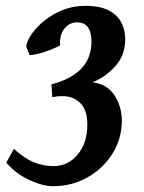

<svg xmlns="http://www.w3.org/2000/svg" viewBox="-20 -623 495 658"><path d="M409.2 -488.8Q409.2 -435.5 377 -398.2Q344.7 -360.8 297.4 -340.8Q347.2 -335 372.3 -296.4Q397.5 -257.8 397.5 -209Q397.5 -147.9 365.7 -96.9Q334 -45.9 280.5 -15.4Q227.1 15.1 161.1 15.1Q127 15.1 81.1 -5.9Q35.2 -26.9 1.5 -65.4L27.8 -112.8Q64 -79.6 96.7 -66.7Q129.4 -53.7 163.1 -53.7Q212.9 -53.7 246.1 -93.3Q279.3 -132.8 279.3 -195.8Q279.3 -246.6 254.9 -270Q230.5 -293.5 195.3 -293.5Q183.6 -293.5 178 -293Q172.4 -292.5 159.2 -290L156.2 -334Q220.7 -350.1 257.1 -386.2Q293.5 -422.4 293.5 -481.4Q293.5 -512.2 281.5 -529.3Q269.5 -546.4 244.1 -546.4Q217.8 -546.4 200.7 -524.9Q183.6 -503.4 186 -467.8Q166.5 -456.5 135 -445.8Q103.5 -435.1 81.5 -434.1L69.8 -463.9Q72.8 -484.4 89.8 -508.3Q106.9 -532.2 134.3 -554Q161.6 -575.7 196.8 -589.4Q231.9 -603 271.5 -603Q323.7 -603 353.8 -586.7Q383.8 -570.3 396.5 -544.4Q409.2 -518.6 409.2 -488.8Z"/></svg>

Font: Gentium Plus
Style: Bold Italic
Weight: 700
Italic angle: -8°
Designer: Victor Gaultney, Annie Olsen, Iska Routamaa, Becca Hirsbrunner
Foundry: SIL International
Version: Version 6.101